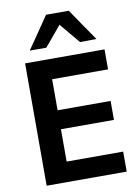

<svg xmlns="http://www.w3.org/2000/svg" viewBox="-103 -1035 801 1102"><g transform="rotate(-10 298.0 -483.5)"><path d="M77.5 0V-713H540.5V-596.5H214.5V-415.5H523.5V-305H214.5V-116.5H544V0ZM409.5 -778.5Q385 -808 360.2 -837.5Q335.5 -867 310.5 -897Q286 -867.5 261.8 -838.5Q237.5 -809.5 213 -780.5H116.5Q148.5 -826.5 180.2 -873Q212 -919.5 244.5 -967H377Q409 -919.5 441 -872.8Q473 -826 505 -780Z"/></g></svg>

Font: Commissioner SemiBold
Style: Regular
Weight: 600
Designer: Kostas Bartsokas
Foundry: Kostas Bartsokas
Version: Version 1.000; ttfautohint (v1.8.3)